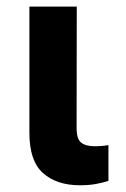

<svg xmlns="http://www.w3.org/2000/svg" viewBox="-20 -548 377 574"><path d="M67.9 -528.3H209.5L209 -165.5Q209 -132.3 222.7 -121.6Q236.3 -110.8 263.2 -110.8Q275.9 -110.8 286.4 -111.8Q296.9 -112.8 304.2 -114.3V-7.3Q286.6 -1.5 265.9 2.2Q245.1 5.9 219.2 5.9Q149.9 5.9 108.9 -30.3Q67.9 -66.4 67.9 -150.4Z"/></svg>

Font: RobotoDEMO
Style: Regular
Weight: 400
Designer: Christian Robertson
Foundry: Google
Version: Version 2.136